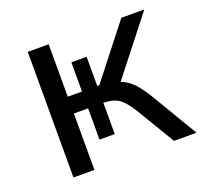

<svg xmlns="http://www.w3.org/2000/svg" viewBox="-92 -592 741 698"><g transform="rotate(-20 278.5 -243.0)"><path d="M80 0V-486H161V-283H216V-396H275V-283H283L442 -486H531L360 -268Q387 -258 408.5 -235Q430 -212 456 -168L556 0H469L381 -147Q357 -186 336 -201.5Q315 -217 275 -218V-97H216V-218H161V0Z"/></g></svg>

Font: Nunito Sans
Style: Regular
Weight: 400
Designer: Vernon Adams
Foundry: Vernon Adams
Version: Version 3.101; ttfautohint (v1.8.4.7-5d5b);gftools[0.9.27]